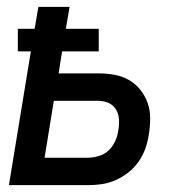

<svg xmlns="http://www.w3.org/2000/svg" viewBox="-20 -540 540 560"><path d="M6 0 70 -390H32V-456H81L92 -520H183L172 -456H268V-390H161L151 -326H266Q290 -326 313 -322Q336 -318 355.5 -307Q375 -296 389 -278.5Q403 -261 410.5 -240Q418 -219 418 -195Q418 -171 414 -147Q411 -127 404 -107Q397 -87 384.5 -69Q372 -51 355 -37.5Q338 -24 318 -15Q298 -6 277.5 -3Q257 0 237 0ZM236 -80Q252 -80 268.5 -85Q285 -90 297 -101.5Q309 -113 316 -128.5Q323 -144 325 -160Q328 -176 327 -192Q326 -208 318 -221Q310 -234 296 -240Q282 -246 265 -246H137L110 -80Z"/></svg>

Font: Iosevka Term Curly Md Obl
Style: Regular
Weight: 500
Italic angle: -9°
Designer: Belleve Invis
Foundry: Belleve Invis
Version: Version 32.3.0